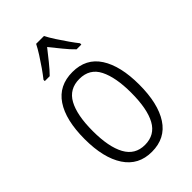

<svg xmlns="http://www.w3.org/2000/svg" viewBox="-233 -898 940 940"><g transform="rotate(-45 237.0 -428.5)"><path d="M426 -318Q426 -187 378.5 -114Q331 -41 237 -41Q145 -41 96.5 -114.5Q48 -188 48 -318Q48 -450 96 -521.5Q144 -593 238 -593Q332 -593 379 -520Q426 -447 426 -318ZM104 -318Q104 -208 136.5 -148.5Q169 -89 237 -89Q306 -89 338 -147.5Q370 -206 370 -318Q370 -424 339.5 -484.5Q309 -545 238 -545Q168 -545 136 -486.5Q104 -428 104 -318ZM264 -816Q276 -793 294.5 -764.5Q313 -736 332 -709Q351 -682 364 -666V-657H331Q308 -679 284 -709Q260 -739 237 -767Q215 -739 190.5 -708.5Q166 -678 145 -657H111V-666Q127 -686 145.5 -712.5Q164 -739 181.5 -766.5Q199 -794 210 -816Z"/></g></svg>

Font: Noto Sans Tamil UI Condensed Light
Style: Regular
Weight: 300
Width: 3
Designer: Jelle Bosma - Monotype Design Team
Foundry: Monotype Imaging Inc.
Version: Version 2.004; ttfautohint (v1.8.4.7-5d5b)